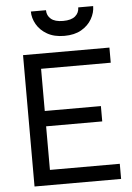

<svg xmlns="http://www.w3.org/2000/svg" viewBox="-59 -918 660 961"><g transform="rotate(-5 271.5 -437.0)"><path d="M75 0V-660H509V-584H159V-372H441V-295H159V-76H510V0ZM290 -738Q239 -738 204 -758Q169 -778 151 -809.5Q133 -841 133 -874H209Q209 -847 229 -830Q249 -813 290 -813Q331 -813 351 -830Q371 -847 371 -874H446Q446 -841 428 -809.5Q410 -778 375.5 -758Q341 -738 290 -738Z"/></g></svg>

Font: Lil Grotesk Medium
Style: Regular
Weight: 500
Designer: Bastien Sozeau
Foundry: NBR — Bastien Sozeau
Version: Version 3.003; ttfautohint (v1.8.4.7-5d5b);gftools[0.9.33]